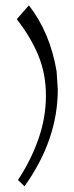

<svg xmlns="http://www.w3.org/2000/svg" viewBox="-20 -608 273 704"><path d="M191.9 -279.8Q191.9 -95.7 69.8 75.2L45.9 51.8Q93.3 -19.5 120.8 -98.1Q148.4 -176.8 148.4 -257.3Q148.4 -337.9 120.1 -405.8Q91.8 -473.6 41.5 -537.6L85.9 -588.4Q163.6 -488.8 187.5 -346.7Q191.9 -282.2 191.9 -279.8Z"/></svg>

Font: VizhehAzad
Style: Regular
Weight: 400
Designer: damoon khanjanzadeh
Foundry: http://font-store.ir
Version: Version:0.0.3;RFB:1.2.5;Building:2016-04-04 21:25:54.909891